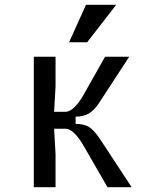

<svg xmlns="http://www.w3.org/2000/svg" viewBox="-20 -775 640 795"><path d="M120 -540H210V-417L204 -312H251Q268 -312 287 -330Q306 -348 324 -379L415 -540H515L393 -353Q372 -320 349.5 -306Q327 -292 293 -292V-262Q329 -262 349.5 -248.5Q370 -235 393 -201L525 0H425L324 -175Q306 -206 287 -224Q268 -242 251 -242H204L210 -137V0H120ZM336 -755H461L341 -600H266Z"/></svg>

Font: Sligoil Micro
Style: Regular
Weight: 400
Designer: Ariel Martín Pérez
Foundry: Igor Stepanchenko
Version: Version 1.001